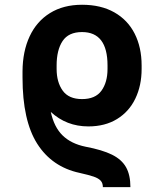

<svg xmlns="http://www.w3.org/2000/svg" viewBox="-20 -557 686 803"><path d="M312.5 166Q197.3 141.1 135.7 44.2Q74.2 -52.7 74.2 -232.4V-245.6V-247.1V-258.8Q74.7 -342.3 104 -405Q133.3 -467.8 189.2 -502.4Q245.1 -537.1 323.2 -537.1Q401.9 -537.1 458 -505.4Q514.2 -473.6 543.2 -416.3Q572.3 -358.9 572.3 -283.2V-268.6Q572.3 -199.2 546.1 -144.8Q520 -90.3 469.7 -59.3Q419.4 -28.3 349.6 -28.3Q257.8 -28.3 192.4 -88.9Q206.1 -25.4 241.9 9.5Q277.8 44.4 337.9 56.6Q407.7 69.8 448.2 89.8Q488.8 109.9 507.1 142.3Q525.4 174.8 525.4 225.6H410.2Q410.2 208.5 400.9 198.5Q391.6 188.5 371.6 181.6Q351.6 174.8 312.5 166ZM429.7 -268.6V-283.2Q429.7 -422.9 323.2 -422.9Q266.6 -422.9 241.7 -385.3Q216.8 -347.7 216.8 -283.2V-268.6Q216.8 -213.4 242.2 -178Q267.6 -142.6 323.2 -142.6Q378.9 -142.6 404.3 -177.7Q429.7 -212.9 429.7 -268.6Z"/></svg>

Font: Pretendard Std
Style: Bold
Weight: 700
Designer: Base glyphs from Inter by Rasmus Andersson; Hangeul glyphs from Noto Sans CJK(Source Han Sans) by Jang Soo-young and Kan
Foundry: Kil Hyung-jin
Version: Version 1.309